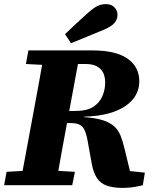

<svg xmlns="http://www.w3.org/2000/svg" viewBox="-30 -900 751 933"><path d="M-10 0 2 -65 137 -73H197L334 -65L321 0ZM67 0 133 -356Q147 -430 160.5 -505Q174 -580 187 -655H361L295 -299Q281 -224 267.5 -149Q254 -74 241 0ZM96 -589 108 -655H272L271 -582H231ZM564 13Q521 13 490 2.5Q459 -8 441 -35Q423 -62 415 -109L397 -209Q391 -245 382 -265.5Q373 -286 357 -294Q341 -302 314 -302H224L230 -359L341 -361Q392 -361 422.5 -380.5Q453 -400 467 -431.5Q481 -463 481 -499Q481 -543 457 -566Q433 -589 386 -589H273V-655H419Q533 -655 590 -615Q647 -575 647 -504Q647 -470 631 -440Q615 -410 582 -386.5Q549 -363 498.5 -349Q448 -335 377 -333L378 -331Q434 -327 469 -316Q504 -305 524.5 -286.5Q545 -268 556 -240.5Q567 -213 576 -174L612 -26L513 -78L674 -61L664 0Q648 4 632 7Q616 10 599.5 11.5Q583 13 564 13ZM286 -734Q314 -761 342 -787Q370 -813 399 -839Q425 -862 444 -871Q463 -880 485 -880Q511 -880 526 -864.5Q541 -849 541 -828Q541 -807 527.5 -790Q514 -773 478 -757Q438 -740 397 -723.5Q356 -707 315 -690Z"/></svg>

Font: Source Serif 4 ExtraBold
Style: Italic
Weight: 800
Italic angle: -12°
Designer: Frank Grießhammer
Foundry: Adobe Systems Incorporated
Version: Version 4.004;hotconv 1.0.116;makeotfexe 2.5.65601